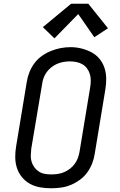

<svg xmlns="http://www.w3.org/2000/svg" viewBox="-20 -998 640 1026"><path d="M253 8Q223 8 194 3Q165 -2 140.5 -15.5Q116 -29 98 -50.5Q80 -72 71 -99Q62 -126 61.5 -155.5Q61 -185 66 -215L123 -560Q127 -586 137 -611.5Q147 -637 163.5 -659.5Q180 -682 203 -698.5Q226 -715 252 -725.5Q278 -736 304 -741Q330 -746 357 -746Q387 -746 415 -739Q443 -732 468 -719Q493 -706 511 -684.5Q529 -663 538 -636Q547 -609 547.5 -579.5Q548 -550 543 -520L486 -175Q482 -149 472 -123.5Q462 -98 445.5 -75.5Q429 -53 406 -36.5Q383 -20 357.5 -9.5Q332 1 305.5 4.5Q279 8 253 8ZM254 -66Q272 -66 289 -68.5Q306 -71 322.5 -78Q339 -85 353.5 -96Q368 -107 379 -122Q390 -137 396 -153.5Q402 -170 405 -187L462 -532Q465 -550 465 -568Q465 -586 460 -602.5Q455 -619 445 -632.5Q435 -646 420.5 -654.5Q406 -663 388.5 -666.5Q371 -670 353 -670Q336 -670 319 -667Q302 -664 285.5 -657Q269 -650 254.5 -638.5Q240 -627 229.5 -612.5Q219 -598 213 -581.5Q207 -565 205 -548L147 -203Q145 -185 144.5 -167Q144 -149 149 -133Q154 -117 164 -103.5Q174 -90 188 -81Q202 -72 219 -69Q236 -66 254 -66ZM271 -793 209 -853 360 -978H452L557 -847L484 -799L398 -923Z"/></svg>

Font: Iosevka Curly Slab Extended
Style: Italic
Weight: 400
Width: 7
Italic angle: -9°
Monospace: yes
Designer: Belleve Invis
Foundry: Belleve Invis
Version: Version 11.1.0; ttfautohint (v1.8.3)